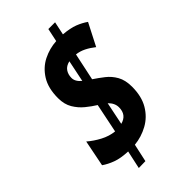

<svg xmlns="http://www.w3.org/2000/svg" viewBox="-249 -834 968 968"><g transform="rotate(-45 235.5 -350.0)"><path d="M152 -38Q101 -40 67.5 -52.5Q34 -65 10 -82L38 -223Q67 -198 103 -179Q139 -160 177 -156L209 -312Q183 -328 156 -350Q129 -372 110.5 -403Q92 -434 92 -478Q92 -549 120.5 -594.5Q149 -640 194 -662.5Q239 -685 289 -688L304 -759H352L337 -688Q386 -684 416.5 -672Q447 -660 471 -643L410 -524Q386 -543 362 -555Q338 -567 312 -570L281 -424Q308 -406 335 -385Q362 -364 379.5 -333Q397 -302 397 -255Q397 -186 369.5 -139.5Q342 -93 296.5 -68Q251 -43 200 -38L179 58L131 59ZM264 -569Q237 -563 224.5 -545Q212 -527 212 -502Q212 -476 240 -453ZM226 -161Q277 -174 277 -228Q277 -258 251 -283Z"/></g></svg>

Font: Noto Sans ExtraCondensed ExtraBold
Style: Italic
Weight: 800
Width: 2
Italic angle: -12°
Designer: Monotype Design Team
Foundry: Monotype Imaging Inc.
Version: Version 2.013; ttfautohint (v1.8.4.7-5d5b)